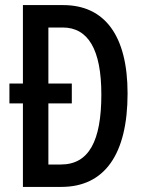

<svg xmlns="http://www.w3.org/2000/svg" viewBox="-20 -734 569 754"><path d="M228 -714H70V-406H17V-328H70V0H221C390 0 481 -127 481 -367C481 -593 392 -714 228 -714ZM226 -626C326 -626 378 -540 378 -363C378 -180 329 -88 219 -88H170V-328H262V-406H170V-626Z"/></svg>

Font: Noto Sans Armenian ExtraCondensed Medium
Style: Regular
Weight: 500
Width: 2
Designer: Monotype Design Team
Foundry: Monotype Imaging Inc.
Version: Version 2.008